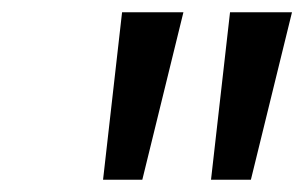

<svg xmlns="http://www.w3.org/2000/svg" viewBox="-20 -720 496 313"><path d="M324 -427 355 -700H456L389 -427ZM148 -427 179 -700H279L212 -427Z"/></svg>

Font: Overpass
Style: Italic
Weight: 400
Italic angle: -10°
Designer: Delve Withrington, Dave Bailey, Thomas Jockin
Foundry: Delve Fonts LLC
Version: Version 4.000